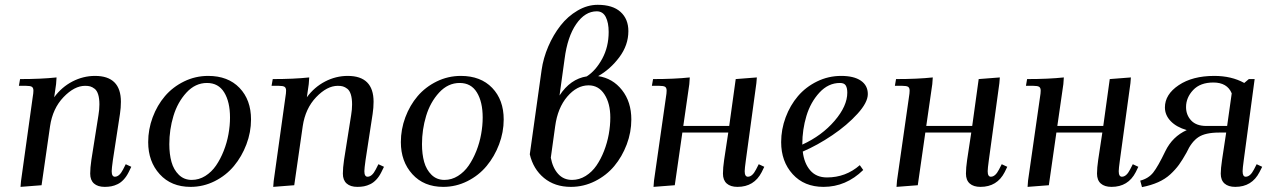

<svg xmlns="http://www.w3.org/2000/svg" viewBox="-20 -766 5258 794"><path d="M58.1 -411.1 63 -439Q150.4 -439 213.9 -445.8L211.9 -418L204.1 -363.8Q234.9 -405.8 279.5 -429Q324.2 -452.1 373 -452.1Q480 -452.1 480 -345.2Q480 -320.3 476.1 -294.9L446.8 -104Q441.9 -68.8 441.9 -58.1Q441.9 -35.2 455.1 -35.2Q473.6 -35.2 488.8 -64.9L500 -86.9L522.9 -76.2L512.2 -54.2Q502.9 -35.6 491.2 -23.2Q479.5 -10.7 466.3 -4.4Q453.1 2 440.4 4.4Q427.7 6.8 413.1 6.8Q384.3 6.8 368.7 -7.1Q353 -21 353 -47.9Q353 -71.8 357.9 -105L387.2 -290Q391.1 -313 391.1 -334Q391.1 -358.9 386 -375.2Q380.9 -391.6 371.3 -398.9Q361.8 -406.2 353 -408.7Q344.2 -411.1 332 -411.1Q287.6 -411.1 242.7 -364.3Q197.8 -317.4 187 -244.1L151.9 0L64.9 6.8L66.9 -17.1L115.2 -363.8Q118.2 -380.9 118.2 -391.1Q118.2 -402.8 111.8 -407Q105.5 -411.1 87.9 -411.1Z M592.8 -178.2Q592.8 -231 611.3 -280.8Q629.9 -330.6 662.1 -368.4Q694.3 -406.2 741.2 -429.2Q788.1 -452.1 840.8 -452.1Q922.9 -452.1 970.5 -402.6Q1018.1 -353 1018.1 -272Q1018.1 -219.2 999 -168.9Q980 -118.7 947.5 -79.6Q915 -40.5 867.9 -16.8Q820.8 6.8 768.1 6.8Q688 6.8 640.4 -45.7Q592.8 -98.1 592.8 -178.2ZM680.2 -169.9Q680.2 -128.4 689.2 -96.2Q698.2 -64 719.7 -43Q741.2 -22 772.9 -22Q802.7 -22 828.9 -38.3Q855 -54.7 873.3 -81.3Q891.6 -107.9 905 -141.8Q918.5 -175.8 924.8 -211.2Q931.2 -246.6 931.2 -279.8Q931.2 -344.7 907.2 -383.8Q883.3 -422.9 835.9 -422.9Q787.6 -422.9 751 -383.1Q714.4 -343.3 697.3 -286.6Q680.2 -230 680.2 -169.9Z M1103 -411.1 1107.9 -439Q1195.3 -439 1258.8 -445.8L1256.8 -418L1249 -363.8Q1279.8 -405.8 1324.5 -429Q1369.1 -452.1 1418 -452.1Q1524.9 -452.1 1524.9 -345.2Q1524.9 -320.3 1521 -294.9L1491.7 -104Q1486.8 -68.8 1486.8 -58.1Q1486.8 -35.2 1500 -35.2Q1518.6 -35.2 1533.7 -64.9L1544.9 -86.9L1567.9 -76.2L1557.1 -54.2Q1547.9 -35.6 1536.1 -23.2Q1524.4 -10.7 1511.2 -4.4Q1498 2 1485.4 4.4Q1472.7 6.8 1458 6.8Q1429.2 6.8 1413.6 -7.1Q1397.9 -21 1397.9 -47.9Q1397.9 -71.8 1402.8 -105L1432.1 -290Q1436 -313 1436 -334Q1436 -358.9 1430.9 -375.2Q1425.8 -391.6 1416.3 -398.9Q1406.7 -406.2 1397.9 -408.7Q1389.2 -411.1 1377 -411.1Q1332.5 -411.1 1287.6 -364.3Q1242.7 -317.4 1231.9 -244.1L1196.8 0L1109.9 6.8L1111.8 -17.1L1160.2 -363.8Q1163.1 -380.9 1163.1 -391.1Q1163.1 -402.8 1156.7 -407Q1150.4 -411.1 1132.8 -411.1Z M1637.7 -178.2Q1637.7 -231 1656.2 -280.8Q1674.8 -330.6 1707 -368.4Q1739.3 -406.2 1786.1 -429.2Q1833 -452.1 1885.7 -452.1Q1967.8 -452.1 2015.4 -402.6Q2063 -353 2063 -272Q2063 -219.2 2043.9 -168.9Q2024.9 -118.7 1992.4 -79.6Q1960 -40.5 1912.8 -16.8Q1865.7 6.8 1813 6.8Q1732.9 6.8 1685.3 -45.7Q1637.7 -98.1 1637.7 -178.2ZM1725.1 -169.9Q1725.1 -128.4 1734.1 -96.2Q1743.2 -64 1764.6 -43Q1786.1 -22 1817.9 -22Q1847.7 -22 1873.8 -38.3Q1899.9 -54.7 1918.2 -81.3Q1936.5 -107.9 1950 -141.8Q1963.4 -175.8 1969.7 -211.2Q1976.1 -246.6 1976.1 -279.8Q1976.1 -344.7 1952.1 -383.8Q1928.2 -422.9 1880.9 -422.9Q1832.5 -422.9 1795.9 -383.1Q1759.3 -343.3 1742.2 -286.6Q1725.1 -230 1725.1 -169.9Z M2170.9 -127.9 2219.7 -476.1Q2226.6 -525.4 2247.3 -573.7Q2268.1 -622.1 2298.1 -660.4Q2328.1 -698.7 2368.7 -722.4Q2409.2 -746.1 2451.7 -746.1Q2513.7 -746.1 2546.1 -716.8Q2578.6 -687.5 2578.6 -637.2Q2578.6 -579.6 2541.3 -529.5Q2503.9 -479.5 2453.6 -451.2Q2513.7 -442.4 2552.2 -393.6Q2590.8 -344.7 2590.8 -272Q2590.8 -219.2 2571.8 -168.7Q2552.7 -118.2 2520.3 -79.3Q2487.8 -40.5 2440.7 -16.8Q2393.6 6.8 2340.8 6.8Q2274.4 6.8 2229.7 -30Q2185.1 -66.9 2170.9 -127.9ZM2257.8 -113.8Q2265.6 -71.8 2288.1 -46.9Q2310.5 -22 2345.7 -22Q2375.5 -22 2401.9 -38.3Q2428.2 -54.7 2446.5 -81.3Q2464.8 -107.9 2478 -141.8Q2491.2 -175.8 2497.6 -211.2Q2503.9 -246.6 2503.9 -279.8Q2503.9 -338.4 2479.7 -375.7Q2455.6 -413.1 2414.1 -413.1Q2365.7 -413.1 2325.9 -366.5Q2286.1 -319.8 2275.9 -244.1ZM2293.9 -371.1Q2338.4 -439.5 2406.7 -450.2Q2443.8 -474.1 2470.5 -523.2Q2497.1 -572.3 2497.1 -633.8Q2497.1 -671.9 2485.1 -695.6Q2473.1 -719.2 2447.8 -719.2Q2399.4 -719.2 2363 -666.7Q2326.7 -614.3 2314.9 -522.9Z M2675.8 -411.1 2680.7 -439Q2769 -439 2832.5 -445.8L2830.6 -418L2805.7 -245.1H2995.6L3022.5 -439L3109.9 -445.8L3107.9 -421.9L3064.5 -104Q3059.6 -68.8 3059.6 -58.1Q3059.6 -35.2 3072.8 -35.2Q3091.3 -35.2 3106.4 -64.9L3117.7 -86.9L3140.6 -76.2L3129.9 -54.2Q3098.6 6.8 3029.8 6.8Q3001 6.8 2985.4 -7.1Q2969.7 -21 2969.7 -47.9Q2969.7 -71.8 2974.6 -105L2991.7 -217.8H2801.8L2770.5 0L2682.6 6.8L2684.6 -19L2733.9 -363.8Q2736.8 -380.9 2736.8 -391.1Q2736.8 -402.8 2730.5 -407Q2724.1 -411.1 2706.5 -411.1Z M3210.4 -178.2Q3210.4 -231 3229 -280.8Q3247.6 -330.6 3279.8 -368.4Q3312 -406.2 3358.9 -429.2Q3405.8 -452.1 3458.5 -452.1Q3511.2 -452.1 3540 -432.4Q3568.8 -412.6 3568.8 -377Q3568.8 -342.3 3525.9 -295.2Q3482.9 -248 3421.9 -206.8Q3360.8 -165.5 3299.8 -139.2Q3305.2 -91.3 3330.3 -61.8Q3355.5 -32.2 3399.9 -32.2Q3477.5 -32.2 3535.6 -83L3549.8 -63Q3478.5 6.8 3385.7 6.8Q3305.7 6.8 3258.1 -45.7Q3210.4 -98.1 3210.4 -178.2ZM3297.9 -168Q3378.9 -205.1 3431.4 -266.4Q3483.9 -327.6 3483.9 -382.8Q3483.9 -402.3 3477.5 -412.6Q3471.2 -422.9 3453.6 -422.9Q3405.3 -422.9 3368.7 -383.1Q3332 -343.3 3314.9 -286.6Q3297.9 -230 3297.9 -169.9Z M3680.7 -411.1 3685.5 -439Q3773.9 -439 3837.4 -445.8L3835.4 -418L3810.5 -245.1H4000.5L4027.3 -439L4114.7 -445.8L4112.8 -421.9L4069.3 -104Q4064.5 -68.8 4064.5 -58.1Q4064.5 -35.2 4077.6 -35.2Q4096.2 -35.2 4111.3 -64.9L4122.6 -86.9L4145.5 -76.2L4134.8 -54.2Q4103.5 6.8 4034.7 6.8Q4005.9 6.8 3990.2 -7.1Q3974.6 -21 3974.6 -47.9Q3974.6 -71.8 3979.5 -105L3996.6 -217.8H3806.6L3775.4 0L3687.5 6.8L3689.5 -19L3738.8 -363.8Q3741.7 -380.9 3741.7 -391.1Q3741.7 -402.8 3735.4 -407Q3729 -411.1 3711.4 -411.1Z M4222.7 -411.1 4227.5 -439Q4315.9 -439 4379.4 -445.8L4377.4 -418L4352.5 -245.1H4542.5L4569.3 -439L4656.7 -445.8L4654.8 -421.9L4611.3 -104Q4606.4 -68.8 4606.4 -58.1Q4606.4 -35.2 4619.6 -35.2Q4638.2 -35.2 4653.3 -64.9L4664.6 -86.9L4687.5 -76.2L4676.8 -54.2Q4645.5 6.8 4576.7 6.8Q4547.9 6.8 4532.2 -7.1Q4516.6 -21 4516.6 -47.9Q4516.6 -71.8 4521.5 -105L4538.6 -217.8H4348.6L4317.4 0L4229.5 6.8L4231.4 -19L4280.8 -363.8Q4283.7 -380.9 4283.7 -391.1Q4283.7 -402.8 4277.3 -407Q4271 -411.1 4253.4 -411.1Z M4695.3 -19Q4729.5 -27.8 4749 -52.5Q4768.6 -77.1 4799.3 -141.1Q4828.6 -201.2 4887.7 -228Q4845.2 -240.2 4821.3 -265.1Q4797.4 -290 4797.4 -321.8Q4797.4 -375.5 4854.5 -413.8Q4911.6 -452.1 5001.5 -452.1Q5072.8 -452.1 5125.5 -422.9L5144.5 -439H5168.5L5123.5 -104Q5118.7 -68.8 5118.7 -58.1Q5118.7 -35.2 5131.3 -35.2Q5150.4 -35.2 5165.5 -64.9L5176.8 -86.9L5199.7 -76.2L5188.5 -54.2Q5157.2 6.8 5088.4 6.8Q5059.6 6.8 5043.9 -7.1Q5028.3 -21 5028.3 -47.9Q5028.3 -68.4 5033.7 -105L5050.8 -217.8H5021.5Q4964.4 -217.8 4935.8 -198.7Q4907.2 -179.7 4886.7 -134.8Q4870.1 -105 4855.5 -84.7Q4840.8 -64.5 4819.6 -44.9Q4798.3 -25.4 4769.3 -12.5Q4740.2 0.5 4702.6 7.8ZM4884.8 -323.2Q4884.8 -290.5 4906 -267.8Q4927.2 -245.1 4968.8 -245.1H5054.7L5073.7 -379.9Q5055.2 -424.8 4997.6 -424.8Q4943.4 -424.8 4914.1 -393.6Q4884.8 -362.3 4884.8 -323.2Z"/></svg>

Font: Dihjauti S
Style: Bold Italic
Weight: 700
Italic angle: -9°
Designer: T. Christopher White
Version: Version 3.0.0